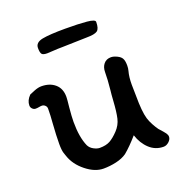

<svg xmlns="http://www.w3.org/2000/svg" viewBox="-115 -718 783 823"><g transform="rotate(-20 276.5 -306.0)"><path d="M162 -543Q144 -543 138 -549.5Q132 -556 132 -578Q132 -603 165.5 -609.5Q199 -616 270 -616Q330 -616 367.5 -612.5Q405 -609 405 -598Q405 -567 392.5 -558Q380 -549 344 -549L232 -546Q212 -546 190 -544.5Q168 -543 162 -543ZM13 -359Q13 -382 33 -402Q39 -405 57 -412Q75 -419 89 -419Q127 -419 151 -398.5Q175 -378 175 -340Q175 -329 171 -293Q167 -251 167 -228Q167 -158 186 -115Q193 -101 208 -93Q223 -85 235 -85Q264 -85 282 -95Q300 -105 321 -127Q342 -149 348.5 -177Q355 -205 358 -254Q360 -286 362 -301Q367 -349 367 -383Q367 -405 379 -419.5Q391 -434 412 -434Q424 -434 439.5 -426.5Q455 -419 460 -409Q466 -399 466 -376Q466 -364 463 -353Q456 -328 456 -293L457 -241Q457 -170 467 -136Q472 -120 481 -103.5Q490 -87 498 -76Q518 -54 524 -45.5Q530 -37 530 -29Q530 -17 518.5 -6.5Q507 4 494 4Q457 4 430 -21Q403 -46 390 -86Q356 -47 327 -23Q307 -9 278 -2.5Q249 4 220 4Q181 4 141 -28Q101 -60 87 -102Q86 -104 81.5 -118Q77 -132 77 -160Q77 -197 81 -253Q84 -289 84 -319Q84 -328 77.5 -334Q71 -340 63 -340Q57 -340 49.5 -338.5Q42 -337 34 -337Q26 -337 19.5 -343.5Q13 -350 13 -359Z"/></g></svg>

Font: Itim
Style: Regular
Weight: 400
Designer: Suppakit Chalermlarp
Version: Version 1.002g